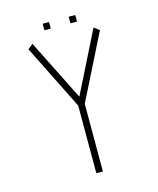

<svg xmlns="http://www.w3.org/2000/svg" viewBox="-112 -825 746 905"><g transform="rotate(-15 261.0 -373.0)"><path d="M436 -647 277 -330V0H245V-330L87 -647L112 -667L261 -369L410 -667ZM214 -714H183V-746H214ZM342 -714H310V-746H342Z"/></g></svg>

Font: Zector
Style: Regular
Weight: 400
Designer: GGBot
Version: 0.72